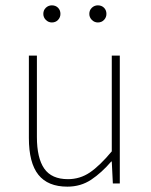

<svg xmlns="http://www.w3.org/2000/svg" viewBox="-20 -686 564 718"><path d="M232 12Q159 12 123.5 -32.5Q88 -77 88 -170V-478H118V-174Q118 -95 145.5 -55.5Q173 -16 234 -16Q279 -16 316 -41Q353 -66 398 -120V-478H428V0H402L398 -82H396Q360 -40 321 -14Q282 12 232 12ZM174 -602Q161 -602 151.5 -611.5Q142 -621 142 -634Q142 -648 151.5 -657Q161 -666 174 -666Q188 -666 197 -657Q206 -648 206 -634Q206 -621 197 -611.5Q188 -602 174 -602ZM346 -602Q333 -602 323.5 -611.5Q314 -621 314 -634Q314 -648 323.5 -657Q333 -666 346 -666Q360 -666 369 -657Q378 -648 378 -634Q378 -621 369 -611.5Q360 -602 346 -602Z"/></svg>

Font: SourceSans3VF
Style: Regular
Weight: 200
Designer: Paul D. Hunt
Foundry: Adobe
Version: Version 3.052;hotconv 1.1.0;makeotfexe 2.6.0